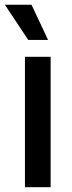

<svg xmlns="http://www.w3.org/2000/svg" viewBox="-33 -779 301 799"><path d="M70.8 0V-542.5H177.7V0ZM84.5 -612.8 -12.7 -759.3H98.1L167 -612.8Z"/></svg>

Font: Inter 16pt Medium
Style: Regular
Weight: 500
Version: Version 4.001;git-66647c0bb